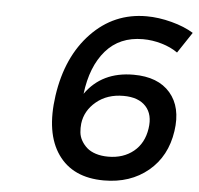

<svg xmlns="http://www.w3.org/2000/svg" viewBox="-51 -758 844 815"><g transform="rotate(5 371.0 -350.0)"><path d="M185.1 -335.9Q209.5 -503.9 306.2 -604.5Q402.8 -705.1 541 -705.1Q592.8 -705.1 648.2 -690.4Q703.6 -675.8 742.2 -651.9L683.1 -563Q654.3 -583.5 614.5 -595.2Q574.7 -606.9 534.2 -606.9Q435.1 -606.9 376.2 -539.1Q317.4 -471.2 303.2 -354Q373 -453.1 507.8 -453.1Q612.3 -453.1 664.3 -392.8Q716.3 -332.5 701.2 -230Q685.5 -121.6 609.4 -58.3Q533.2 4.9 420.9 4.9Q288.1 4.9 225.1 -85.2Q162.1 -175.3 185.1 -335.9ZM304.2 -227.1Q302.2 -208.5 304 -190.2Q305.7 -171.9 315.2 -155Q324.7 -138.2 339.4 -125.2Q354 -112.3 377.4 -104.7Q400.9 -97.2 430.2 -97.2Q494.6 -97.2 538.1 -132.6Q581.5 -168 590.8 -231Q600.1 -291 568.6 -325.4Q537.1 -359.9 473.1 -359.9Q403.8 -359.9 357.4 -321.3Q311 -282.7 304.2 -227.1Z"/></g></svg>

Font: Trueno
Style: Italic
Weight: 400
Designer: Julieta Ulanovsky
Foundry: Julieta Ulanovsky
Version: Version 3.001b | FøM Fix